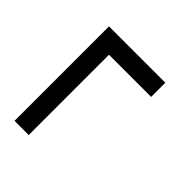

<svg xmlns="http://www.w3.org/2000/svg" viewBox="-40 -468 641 641"><g transform="rotate(-45 280.0 -148.0)"><path d="M408 -15V-214H29V-281H475V-15Z"/></g></svg>

Font: Hanken Grotesk
Style: Regular
Weight: 400
Designer: Alfredo Marco Pradil
Foundry: Hanken Design Co.
Version: Version 3.013